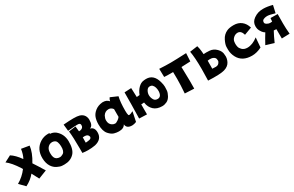

<svg xmlns="http://www.w3.org/2000/svg" viewBox="187 -1950 5222 3409"><g transform="rotate(-30 2797.5 -245.5)"><path d="M242 -224Q238 -229 229 -247Q122 -415 31 -481L163 -550Q250 -496 336 -374Q375 -444 391 -552L552 -525Q538 -393 437 -228Q502 -130 581 0L408 68Q365 -18 331 -78Q256 15 142 72L33 -39Q158 -111 242 -224Z M916 -77Q946 -77 985 -101Q1034 -133 1030 -239Q1029 -284 1015 -324Q998 -374 930 -380Q862 -380 824 -322Q798 -281 801 -211Q802 -123 850 -94Q881 -77 916 -77ZM922 75Q915 75 875.5 73.5Q836 72 777.5 43Q719 14 682 -44Q639 -111 636 -214Q632 -405 777 -497Q851 -543 937 -543L969 -542L967 -525Q1025 -525 1077 -488Q1187 -401 1191 -250Q1194 -79 1123 -5Q1047 75 922 75Z M1440 -72Q1468 -72 1508 -79Q1561 -86 1561 -124L1560 -129Q1549 -182 1478 -182Q1453 -182 1442 -180V-159Q1442 -112 1441 -72ZM1413 65Q1357 65 1298 56V-44Q1298 -266 1283 -393L1427 -412Q1435 -353 1438 -306Q1508 -306 1527 -352Q1531 -368 1531 -381Q1531 -415 1497 -422Q1483 -424 1469 -424Q1420 -424 1275 -411L1261 -546Q1386 -556 1465 -556Q1546 -556 1589 -543Q1686 -512 1699 -413L1700 -394Q1700 -271 1630 -251Q1715 -232 1715 -125Q1715 15 1560 52Q1488 65 1413 65Z M2311 76Q2197 76 2189 -15Q2162 35 2101 46Q2081 50 2053 50Q2007 50 1957.5 36Q1908 22 1857 -35Q1798 -100 1798 -237Q1798 -321 1820.5 -381.5Q1843 -442 1903 -488.5Q1963 -535 2050 -544H2067Q2138 -544 2183 -492Q2188 -529 2212 -558L2357 -495Q2331 -390 2331 -213Q2331 -148 2341 -120Q2345 -111 2358 -111Q2381 -111 2439 -141L2398 56Q2349 76 2311 76ZM2066 -104Q2074 -104 2085 -108Q2096 -112 2124.5 -130.5Q2153 -149 2174 -177V-337Q2139 -385 2087 -385Q2015 -385 1975 -322Q1950 -275 1950 -233Q1950 -156 2006 -122Q2034 -104 2066 -104Z M2936 -105Q3015 -105 3020 -218Q3020 -306 2978 -350Q2959 -371 2920 -370Q2881 -369 2857 -327Q2833 -285 2833 -242Q2833 -192 2859 -147Q2881 -105 2936 -105ZM2693 -332Q2725 -410 2773 -456.5Q2821 -503 2869 -511Q2902 -517 2934 -517Q3086 -517 3136 -338Q3155 -273 3155 -229Q3155 -199 3151.5 -155Q3148 -111 3117 -54.5Q3086 2 3038.5 24.5Q2991 47 2944 47Q2834 47 2771.5 -12Q2709 -71 2695 -164V-172L2634 -168V37L2476 31Q2484 -252 2484 -501L2624 -508L2631 -321L2693 -327Z M3584 -385Q3590 -198 3590 -105L3589 60L3400 51Q3413 -120 3413 -239Q3413 -323 3411 -382Q3291 -381 3230 -386L3226 -555Q3363 -547 3459.5 -547.5Q3556 -548 3779 -558L3770 -393Q3673 -387 3584 -385Z M4043 -86Q4071 -83 4113.5 -83Q4156 -83 4179.5 -109.5Q4203 -136 4203 -161Q4203 -176 4199.5 -195Q4196 -214 4175.5 -231Q4155 -248 4119.5 -252.5Q4084 -257 4044 -250Q4044 -202 4043 -86ZM3873 60Q3878 -82 3878 -174Q3878 -413 3853 -543L4012 -565Q4030 -502 4034 -448Q4037 -422 4039 -387Q4086 -392 4162 -386.5Q4238 -381 4298 -321Q4358 -261 4358 -189Q4369 -121 4334 -51Q4299 19 4208 45.5Q4117 72 3873 60Z M4774 68Q4575 68 4496 -78Q4454 -156 4454 -241Q4454 -245 4454.5 -294Q4455 -343 4495.5 -425Q4536 -507 4619 -544Q4670 -567 4757 -567Q4849 -567 4913 -517Q4977 -467 5003 -375L4848 -317Q4821 -415 4750 -415Q4703 -415 4664.5 -381Q4626 -347 4621 -301Q4618 -281 4618 -261Q4618 -233 4625.5 -200.5Q4633 -168 4665 -136Q4705 -96 4772 -96Q4877 -96 4989 -182L4973 16Q4872 68 4774 68Z M5328 -128Q5281 -43 5230 73L5067 23Q5133 -99 5181 -174Q5150 -192 5127 -224Q5096 -269 5089.5 -297Q5083 -325 5083 -354Q5083 -442 5161 -497Q5207 -529 5252.5 -542.5Q5298 -556 5355 -556Q5439 -556 5543 -528L5509 -376Q5401 -409 5356 -409Q5297 -409 5259 -382Q5245 -366 5245 -338Q5245 -313 5280.5 -293.5Q5316 -274 5343.5 -276Q5371 -278 5382 -279Q5383 -299 5388 -348L5534 -346Q5532 -220 5532 -158Q5532 -51 5543 62L5381 67L5380 -125Q5353 -125 5328 -128Z"/></g></svg>

Font: KN Bobohei
Style: Bold
Weight: 700
Designer: Kingnam Type Foundry
Version: Version 1.710;March 18, 2023